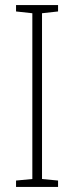

<svg xmlns="http://www.w3.org/2000/svg" viewBox="-20 -734 291 754"><path d="M208 0H43V-25L107 -31V-682L43 -689V-714H208V-689L145 -682V-31L208 -25Z"/></svg>

Font: Noto Sans Kannada Condensed ExtraLight
Style: Regular
Weight: 200
Width: 3
Designer: Jelle Bosma - Monotype Design Team
Foundry: Monotype Imaging Inc.
Version: Version 2.005; ttfautohint (v1.8.4.7-5d5b)